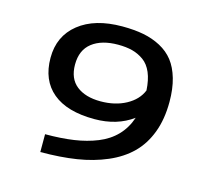

<svg xmlns="http://www.w3.org/2000/svg" viewBox="-102 -829 1053 952"><g transform="rotate(15 425.0 -353.5)"><path d="M413.5 -707Q474.5 -707 522.5 -697.8Q570.5 -688.5 611.2 -666.8Q652 -645 678.8 -610.8Q705.5 -576.5 720.5 -524.8Q735.5 -473 735.5 -405.5Q735.5 -316.5 709.5 -247.8Q683.5 -179 636.2 -132.5Q589 -86 519.2 -56Q449.5 -26 366.5 -13Q283.5 0 181 0V-91.5Q263.5 -91.5 328 -101Q392.5 -110.5 447 -132.5Q501.5 -154.5 538.5 -193Q575.5 -231.5 594 -286.5Q513 -227 397.5 -227Q256.5 -227 182.8 -288.5Q109 -350 109 -465Q109 -576.5 190.8 -641.8Q272.5 -707 413.5 -707ZM235 -464Q235 -391.5 280.5 -355.8Q326 -320 403.5 -320Q478.5 -320 534.2 -350.2Q590 -380.5 610.5 -431Q607.5 -484.5 591.8 -521.5Q576 -558.5 548.8 -578Q521.5 -597.5 489.8 -605.8Q458 -614 416.5 -614Q332.5 -614 283.8 -576.2Q235 -538.5 235 -464Z"/></g></svg>

Font: League Mono Wide Medium
Style: Regular
Weight: 500
Width: 8
Designer: Tyler Finck
Foundry: The League of Moveable Type / Tyler Finck
Version: Version 2.210